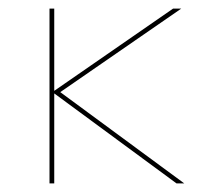

<svg xmlns="http://www.w3.org/2000/svg" viewBox="-20 -426 462 446"><path d="M408 0H390L106 -209V0H95V-406H106V-215L382 -406H401L120 -212Z"/></svg>

Font: EauTest Hairline
Style: Regular
Weight: 250
Designer: Christian Thalmann (Catharsis Fonts)
Version: Version 0.001;PS 000.001;hotconv 1.0.88;makeotf.lib2.5.64775